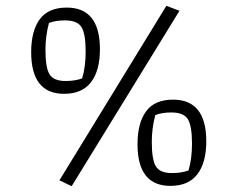

<svg xmlns="http://www.w3.org/2000/svg" viewBox="-20 -630 815 659"><path d="M184 -11 551 -610 596 -593 226 9ZM87 -451Q87 -524 116.5 -564Q146 -604 209 -604Q323 -604 323 -461Q323 -388 292.5 -348Q262 -308 200 -308Q87 -308 87 -451ZM262 -361Q274 -401 274 -453Q274 -513 260 -536.5Q246 -560 203 -560Q170 -560 148 -551Q136 -506 136 -459Q136 -398 150 -375Q164 -352 205 -352Q238 -352 262 -361ZM452 -135Q452 -208 481.5 -248Q511 -288 574 -288Q688 -288 688 -145Q688 -72 657.5 -32Q627 8 565 8Q452 8 452 -135ZM627 -45Q639 -85 639 -137Q639 -197 625 -220.5Q611 -244 568 -244Q536 -244 513 -235Q501 -190 501 -143Q501 -82 515 -59Q529 -36 570 -36Q603 -36 627 -45Z"/></svg>

Font: Athiti
Style: Regular
Weight: 400
Designer: CadsonDemak Team
Foundry: CadsonDemak
Version: Version 1.033